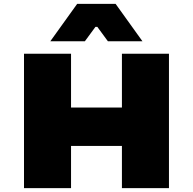

<svg xmlns="http://www.w3.org/2000/svg" viewBox="-20 -980 1005 1000"><path d="M860 0H615V-220H350V0H105V-700H350V-420H615V-700H860ZM582 -960 722 -765H542L487 -840H477L422 -765H242L382 -960Z"/></svg>

Font: Imperial One
Style: Regular
Weight: 400
Designer: Jovanny Lemonad
Foundry: Jovanny Lemonad
Version: Version 1.000